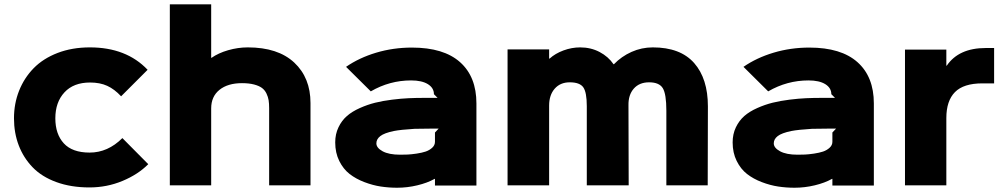

<svg xmlns="http://www.w3.org/2000/svg" viewBox="-20 -860 4649 891"><path d="M547.9 -219.2 668 -98.1Q620.6 -50.3 548.3 -20.3Q476.1 9.8 395 9.8Q309.1 9.8 241.2 -15.1Q173.3 -40 131.1 -84Q88.9 -127.9 66.9 -185.5Q44.9 -243.2 44.9 -311Q44.9 -379.4 68.6 -439Q92.3 -498.5 136.2 -543.5Q180.2 -588.4 247.3 -614.3Q314.5 -640.1 397 -640.1Q566.4 -640.1 665 -536.1L542 -413.1Q511.2 -446.3 477.5 -461.7Q443.8 -477.1 397.9 -477.1Q321.3 -477.1 279.1 -431.4Q236.8 -385.7 236.8 -311Q236.8 -237.8 276.1 -194.8Q315.4 -151.9 396 -151.9Q480.5 -151.9 547.9 -219.2Z M1420.9 -381.8V0H1229V-357.9Q1229 -379.4 1226.6 -394.8Q1224.1 -410.2 1216.6 -426Q1209 -441.9 1195.6 -451.9Q1182.1 -461.9 1158.7 -468Q1135.3 -474.1 1103 -474.1Q1037.1 -474.1 998.5 -443.1Q960 -412.1 960 -356.9V0H768.1V-839.8H960V-591.8H961.9Q993.2 -613.8 1038.8 -627Q1084.5 -640.1 1129.9 -640.1Q1270 -640.1 1345.5 -569.6Q1420.9 -499 1420.9 -381.8Z M1998.5 -245.1 2015.6 -263.2H1984.9Q1938 -263.2 1903.8 -262.2Q1840.3 -258.3 1807.6 -252Q1763.2 -242.7 1744.9 -228.5Q1726.6 -214.4 1726.6 -194.8Q1726.6 -173.8 1755.6 -158Q1784.7 -142.1 1836.9 -142.1Q1855 -142.1 1871.8 -142.8Q1888.7 -143.6 1913.3 -147.2Q1938 -150.9 1955.3 -156.7Q1972.7 -162.6 1985.6 -174.3Q1998.5 -186 1998.5 -202.1ZM2190.9 -379.9V1H1998.5V-29.8H1996.6Q1963.4 -11.2 1916.7 0Q1870.1 11.2 1822.8 11.2Q1784.2 11.2 1747.1 5.6Q1710 0 1670.9 -14.9Q1631.8 -29.8 1602.5 -52.5Q1573.2 -75.2 1554.4 -113Q1535.6 -150.9 1535.6 -199.2Q1535.6 -237.8 1550.8 -269.3Q1565.9 -300.8 1590.1 -321.8Q1614.3 -342.8 1649.9 -358.6Q1685.5 -374.5 1720.9 -383.3Q1756.3 -392.1 1799.6 -397.5Q1842.8 -402.8 1876.7 -404.3Q1910.6 -405.8 1948.7 -405.8H2010.7L1993.7 -422.9Q1993.7 -452.1 1965.6 -469.5Q1937.5 -486.8 1887.7 -486.8Q1788.1 -486.8 1700.7 -436L1585.9 -549.8Q1646.5 -591.8 1725.6 -615.5Q1804.7 -639.2 1891.6 -639.2Q2039.1 -639.2 2115 -571.5Q2190.9 -503.9 2190.9 -379.9Z M3265.1 -366.2 3264.2 0H3072.3V-346.2Q3072.3 -423.8 3055.7 -450.9Q3039.1 -478 2992.2 -478Q2946.8 -478 2921.1 -448.7Q2895.5 -419.4 2896.5 -371.1L2897.5 0H2703.1V-367.2Q2703.1 -431.6 2686.8 -454.8Q2670.4 -478 2624 -478Q2580.1 -478 2554.2 -448.5Q2528.3 -418.9 2528.3 -370.1V0H2335.4V-630.9H2528.3V-587.9H2530.3Q2556.6 -611.8 2595 -626Q2633.3 -640.1 2672.4 -640.1Q2721.7 -640.1 2762.5 -618.7Q2803.2 -597.2 2827.1 -562H2829.1Q2863.8 -598.1 2910.6 -619.1Q2957.5 -640.1 3009.3 -640.1Q3137.2 -640.1 3201.2 -567.6Q3265.1 -495.1 3265.1 -366.2Z M3842.8 -245.1 3859.9 -263.2H3829.1Q3782.2 -263.2 3748 -262.2Q3684.6 -258.3 3651.9 -252Q3607.4 -242.7 3589.1 -228.5Q3570.8 -214.4 3570.8 -194.8Q3570.8 -173.8 3599.9 -158Q3628.9 -142.1 3681.2 -142.1Q3699.2 -142.1 3716.1 -142.8Q3732.9 -143.6 3757.6 -147.2Q3782.2 -150.9 3799.6 -156.7Q3816.9 -162.6 3829.8 -174.3Q3842.8 -186 3842.8 -202.1ZM4035.2 -379.9V1H3842.8V-29.8H3840.8Q3807.6 -11.2 3761 0Q3714.4 11.2 3667 11.2Q3628.4 11.2 3591.3 5.6Q3554.2 0 3515.1 -14.9Q3476.1 -29.8 3446.8 -52.5Q3417.5 -75.2 3398.7 -113Q3379.9 -150.9 3379.9 -199.2Q3379.9 -237.8 3395 -269.3Q3410.2 -300.8 3434.3 -321.8Q3458.5 -342.8 3494.1 -358.6Q3529.8 -374.5 3565.2 -383.3Q3600.6 -392.1 3643.8 -397.5Q3687 -402.8 3720.9 -404.3Q3754.9 -405.8 3793 -405.8H3855L3837.9 -422.9Q3837.9 -452.1 3809.8 -469.5Q3781.7 -486.8 3731.9 -486.8Q3632.3 -486.8 3544.9 -436L3430.2 -549.8Q3490.7 -591.8 3569.8 -615.5Q3648.9 -639.2 3735.8 -639.2Q3883.3 -639.2 3959.2 -571.5Q4035.2 -503.9 4035.2 -379.9Z M4593.3 -637.2V-473.1H4538.6Q4451.7 -473.1 4411.6 -432.6Q4371.6 -392.1 4371.6 -312V0H4179.7V-629.9H4371.6V-555.2H4373.5Q4429.2 -637.2 4554.7 -637.2Z"/></svg>

Font: Sinkin Sans 800 Black
Style: Regular
Weight: 900
Designer: Keith Bates
Foundry: K-Type
Version: Sinkin Sans (version 1.0)  by Keith Bates   •   © 2014   www